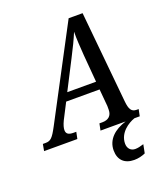

<svg xmlns="http://www.w3.org/2000/svg" viewBox="-214 -826 1008 1177"><g transform="rotate(-20 290.5 -237.0)"><path d="M-45 0H172L181 -44H163C131 -44 116 -54 116 -78C116 -92 121 -111 133 -136L186 -239H404L414 -127C414 -121 414 -110 414 -103C414 -63 389 -44 352 -44H332L323 0H487C411 23 357 71 357 142C357 205 394 240 457 240C483 240 508 234 530 224L541 168C519 175 502 179 485 179C457 179 437 159 437 127C437 56 503 14 544 0H579L588 -44H575C541 -44 529 -66 524 -117L466 -714H375L62 -122C28 -58 14 -44 -19 -44H-37ZM308 -478C340 -540 358 -577 378 -625C377 -577 381 -528 385 -469L400 -291H212Z"/></g></svg>

Font: Noto Serif Condensed Medium
Style: Italic
Weight: 500
Width: 3
Italic angle: -12°
Designer: Monotype Design Team
Foundry: Monotype Imaging Inc.
Version: Version 2.013